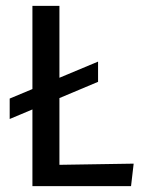

<svg xmlns="http://www.w3.org/2000/svg" viewBox="-20 -632 490 652"><path d="M313 -422.8V-354.1L12.9 -227.9V-297.3ZM90.1 0V-612H181.8V-72.3L433.9 -76.3L425 0Z"/></svg>

Font: Ancizar Sans Thin
Style: Regular
Weight: 100
Designer: Cesar Puertas, Viviana Monsalve, Julian Moncada, Julian Prieto, Jose Castro, Mariel Hernandez, Felipe Aragon, Sara Alarc
Version: Version 8.100